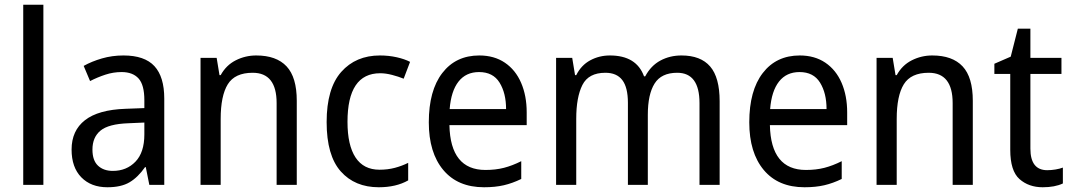

<svg xmlns="http://www.w3.org/2000/svg" viewBox="-20 -780 4523 810"><path d="M163 0H78V-760H163Z M501 -546Q590 -546 631.5 -501Q673 -456 673 -364V0H610L595 -75H592Q562 -32 526.5 -11Q491 10 433 10Q364 10 323 -32Q282 -74 282 -149Q282 -229 338.5 -273Q395 -317 509 -321L589 -324V-357Q589 -422 564.5 -449Q540 -476 493 -476Q458 -476 424.5 -465Q391 -454 360 -438L333 -502Q367 -521 410 -533.5Q453 -546 501 -546ZM521 -260Q438 -257 404 -229Q370 -201 370 -149Q370 -103 393.5 -81Q417 -59 456 -59Q514 -59 551.5 -98Q589 -137 589 -213V-263Z M1061 -546Q1146 -546 1189 -500Q1232 -454 1232 -355V0H1147V-345Q1147 -473 1046 -473Q971 -473 941 -424.5Q911 -376 911 -278V0H826V-536H894L906 -463H911Q934 -505 974.5 -525.5Q1015 -546 1061 -546Z M1578 10Q1477 10 1417.5 -57Q1358 -124 1358 -265Q1358 -407 1419.5 -476.5Q1481 -546 1583 -546Q1620 -546 1653.5 -538.5Q1687 -531 1710 -519L1683 -448Q1661 -457 1634 -464Q1607 -471 1584 -471Q1446 -471 1446 -266Q1446 -167 1480 -115.5Q1514 -64 1581 -64Q1616 -64 1646 -72Q1676 -80 1702 -93V-19Q1651 10 1578 10Z M2002 -546Q2065 -546 2110 -515.5Q2155 -485 2178.5 -430.5Q2202 -376 2202 -306V-252H1876Q1880 -63 2028 -63Q2071 -63 2106 -72Q2141 -81 2179 -100V-25Q2142 -7 2105.5 1.5Q2069 10 2022 10Q1911 10 1850 -63Q1789 -136 1789 -264Q1789 -398 1846 -472Q1903 -546 2002 -546ZM2001 -476Q1946 -476 1914.5 -436Q1883 -396 1877 -320H2115Q2115 -387 2087.5 -431.5Q2060 -476 2001 -476Z M2855 -546Q2936 -546 2976 -499.5Q3016 -453 3016 -353V0H2931V-345Q2931 -473 2837 -473Q2770 -473 2741.5 -427.5Q2713 -382 2713 -296V0H2629V-346Q2629 -411 2605.5 -442Q2582 -473 2534 -473Q2463 -473 2437 -421.5Q2411 -370 2411 -279V0H2326V-536H2394L2406 -463H2411Q2432 -505 2470 -525.5Q2508 -546 2553 -546Q2665 -546 2697 -458H2702Q2726 -503 2766 -524.5Q2806 -546 2855 -546Z M3354 -546Q3417 -546 3462 -515.5Q3507 -485 3530.5 -430.5Q3554 -376 3554 -306V-252H3228Q3232 -63 3380 -63Q3423 -63 3458 -72Q3493 -81 3531 -100V-25Q3494 -7 3457.5 1.5Q3421 10 3374 10Q3263 10 3202 -63Q3141 -136 3141 -264Q3141 -398 3198 -472Q3255 -546 3354 -546ZM3353 -476Q3298 -476 3266.5 -436Q3235 -396 3229 -320H3467Q3467 -387 3439.5 -431.5Q3412 -476 3353 -476Z M3913 -546Q3998 -546 4041 -500Q4084 -454 4084 -355V0H3999V-345Q3999 -473 3898 -473Q3823 -473 3793 -424.5Q3763 -376 3763 -278V0H3678V-536H3746L3758 -463H3763Q3786 -505 3826.5 -525.5Q3867 -546 3913 -546Z M4398 -62Q4415 -62 4433 -65Q4451 -68 4464 -73V-6Q4430 10 4379 10Q4320 10 4281 -24.5Q4242 -59 4242 -148V-468H4175V-511L4244 -541L4274 -659H4327V-536H4458V-468H4327V-153Q4327 -62 4398 -62Z"/></svg>

Font: Noto Sans Kannada SemiCondensed
Style: Regular
Weight: 400
Width: 4
Designer: Jelle Bosma - Monotype Design Team
Foundry: Monotype Imaging Inc.
Version: Version 2.005; ttfautohint (v1.8.4.7-5d5b)